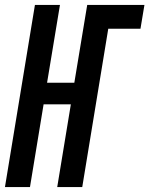

<svg xmlns="http://www.w3.org/2000/svg" viewBox="-34 -755 603 775"><path d="M-14 0 107 -735H208L156 -421H266L318 -735H549L533 -639H403L298 0H197L252 -334H142L87 0Z"/></svg>

Font: Iosevka Oblique
Style: Bold
Weight: 700
Italic angle: -9°
Monospace: yes
Designer: Belleve Invis
Foundry: Belleve Invis
Version: Version 32.5.0; ttfautohint (v1.8.4)